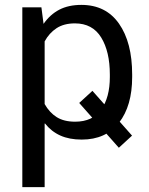

<svg xmlns="http://www.w3.org/2000/svg" viewBox="-20 -558 607 781"><path d="M517.1 -6.3 463.4 43 302.2 -139.2 356 -188.5ZM517.6 -244.6Q517.6 -127.4 464.1 -58.8Q410.6 9.8 312.5 9.8Q262.2 9.8 225.6 -6.6Q189 -22.9 163.1 -55.7L161.6 -55.2V203.1H70.8V-528.3H148.4L157.2 -460.9Q183.6 -499 221.2 -518.6Q258.8 -538.1 311 -538.1Q410.6 -538.1 464.1 -461.7Q517.6 -385.3 517.6 -254.9ZM426.8 -254.9Q426.8 -348.1 391.6 -405.5Q356.4 -462.9 284.7 -462.9Q240.2 -462.9 210.2 -443.4Q180.2 -423.8 161.6 -389.6V-134.8Q181.2 -100.1 210.7 -81.5Q240.2 -63 285.6 -63Q356.9 -63 391.8 -112.5Q426.8 -162.1 426.8 -244.6Z"/></svg>

Font: Roboto Web
Style: Regular
Weight: 400
Designer: Google
Version: Version 1.200310; 2013